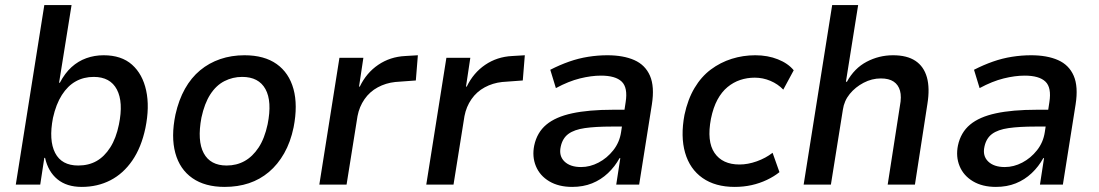

<svg xmlns="http://www.w3.org/2000/svg" viewBox="-20 -725 4314 754"><path d="M301 9Q242 9 205.5 -21Q169 -51 157 -105H154L138 0H42L154 -705H261L212 -400H215Q235 -438 261 -461.5Q287 -485 319 -496.5Q351 -508 387 -508Q457 -508 498.5 -471Q540 -434 554 -369.5Q568 -305 551 -222Q535 -146 499.5 -94.5Q464 -43 413.5 -17Q363 9 301 9ZM287 -75Q328 -75 359 -92.5Q390 -110 413 -146Q436 -182 447 -236Q465 -324 439 -373.5Q413 -423 348 -423Q309 -423 277.5 -405.5Q246 -388 223 -352Q200 -316 188 -262Q171 -174 196.5 -124.5Q222 -75 287 -75Z M862 9Q785 9 735.5 -25.5Q686 -60 668.5 -124Q651 -188 669 -275Q682 -333 706.5 -376.5Q731 -420 766 -449Q801 -478 845 -493Q889 -508 940 -508Q1018 -508 1066.5 -473.5Q1115 -439 1132.5 -375.5Q1150 -312 1133 -225Q1121 -167 1096 -123Q1071 -79 1036 -49.5Q1001 -20 957.5 -5.5Q914 9 862 9ZM870 -75Q909 -75 940.5 -92.5Q972 -110 995.5 -145.5Q1019 -181 1031 -237Q1049 -327 1022.5 -375Q996 -423 931 -423Q894 -423 861.5 -406.5Q829 -390 806 -354.5Q783 -319 771 -263Q754 -172 780 -123.5Q806 -75 870 -75Z M1234 0 1313 -498H1407L1390 -385H1393Q1419 -439 1465.5 -470.5Q1512 -502 1571 -505L1621 -508L1613 -409L1532 -403Q1495 -399 1463.5 -382Q1432 -365 1411.5 -335.5Q1391 -306 1384 -269L1341 0Z M1654 0 1733 -498H1827L1810 -385H1813Q1839 -439 1885.5 -470.5Q1932 -502 1991 -505L2041 -508L2033 -409L1952 -403Q1915 -399 1883.5 -382Q1852 -365 1831.5 -335.5Q1811 -306 1804 -269L1761 0Z M2227 9Q2174 9 2137 -13Q2100 -35 2084.5 -72.5Q2069 -110 2078 -154Q2089 -205 2125.5 -235.5Q2162 -266 2227 -280Q2292 -294 2387 -294H2449L2439 -228H2382Q2319 -228 2277 -222Q2235 -216 2212 -199Q2189 -182 2182 -149Q2174 -113 2196.5 -91Q2219 -69 2262 -69Q2297 -69 2330.5 -86.5Q2364 -104 2388.5 -135Q2413 -166 2419 -206L2437 -324Q2446 -381 2421.5 -404.5Q2397 -428 2340 -428Q2302 -428 2257.5 -417Q2213 -406 2163 -379L2141 -451Q2178 -470 2215 -483Q2252 -496 2290 -502Q2328 -508 2365 -508Q2428 -508 2471 -489Q2514 -470 2532.5 -427.5Q2551 -385 2540 -315L2490 0H2400L2416 -104H2413Q2395 -71 2367.5 -45Q2340 -19 2305 -5Q2270 9 2227 9Z M2865 9Q2789 9 2739 -26Q2689 -61 2670.5 -125Q2652 -189 2668 -274Q2681 -335 2707.5 -379.5Q2734 -424 2771.5 -452Q2809 -480 2853.5 -494Q2898 -508 2946 -508Q2995 -508 3035 -492Q3075 -476 3097 -449L3056 -373Q3035 -395 3005.5 -407.5Q2976 -420 2944 -420Q2914 -420 2887 -411Q2860 -402 2837 -383Q2814 -364 2797.5 -333.5Q2781 -303 2772 -259Q2755 -170 2786 -124.5Q2817 -79 2884 -79Q2917 -79 2952 -91.5Q2987 -104 3014 -125L3041 -49Q3020 -32 2991.5 -18.5Q2963 -5 2931.5 2Q2900 9 2865 9Z M3136 0 3248 -705H3350L3302 -404H3306Q3335 -457 3383.5 -482.5Q3432 -508 3487 -508Q3542 -508 3575 -486Q3608 -464 3620 -421.5Q3632 -379 3622 -317L3573 0H3466L3514 -309Q3521 -345 3514.5 -368.5Q3508 -392 3489.5 -404.5Q3471 -417 3439 -417Q3404 -417 3371.5 -400Q3339 -383 3317 -356Q3295 -329 3290 -294L3243 0Z M3891 9Q3838 9 3801 -13Q3764 -35 3748.5 -72.5Q3733 -110 3742 -154Q3753 -205 3789.5 -235.5Q3826 -266 3891 -280Q3956 -294 4051 -294H4113L4103 -228H4046Q3983 -228 3941 -222Q3899 -216 3876 -199Q3853 -182 3846 -149Q3838 -113 3860.5 -91Q3883 -69 3926 -69Q3961 -69 3994.5 -86.5Q4028 -104 4052.5 -135Q4077 -166 4083 -206L4101 -324Q4110 -381 4085.5 -404.5Q4061 -428 4004 -428Q3966 -428 3921.5 -417Q3877 -406 3827 -379L3805 -451Q3842 -470 3879 -483Q3916 -496 3954 -502Q3992 -508 4029 -508Q4092 -508 4135 -489Q4178 -470 4196.5 -427.5Q4215 -385 4204 -315L4154 0H4064L4080 -104H4077Q4059 -71 4031.5 -45Q4004 -19 3969 -5Q3934 9 3891 9Z"/></svg>

Font: Nunito Sans 7pt SemiCondensed SemiBold
Style: Italic
Weight: 600
Width: 4
Italic angle: -9°
Designer: Vernon Adams
Foundry: Vernon Adams
Version: Version 3.101;gftools[0.9.27]